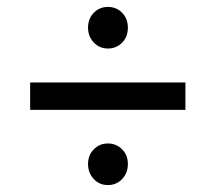

<svg xmlns="http://www.w3.org/2000/svg" viewBox="-20 -627 622 554"><path d="M291 -487Q267 -487 250.5 -504.5Q234 -522 234 -547Q234 -573 250.5 -590Q267 -607 291 -607Q316 -607 332.5 -590Q349 -573 349 -547Q349 -521 332.5 -504Q316 -487 291 -487ZM515 -310H67V-389H515ZM291 -93Q267 -93 250.5 -110.5Q234 -128 234 -154Q234 -179 250.5 -196Q267 -213 291 -213Q316 -213 332.5 -196Q349 -179 349 -154Q349 -128 332.5 -110.5Q316 -93 291 -93Z"/></svg>

Font: false
Style: Regular
Weight: 500
Designer: Julieta Ulanovsky
Foundry: Julieta Ulanovsky
Version: Version 7.222;hotconv 1.0.109;makeotfexe 2.5.65596